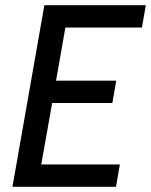

<svg xmlns="http://www.w3.org/2000/svg" viewBox="-20 -720 582 740"><path d="M151 -700H542L527 -614H232L196 -409H428L413 -323H181L139 -86H442L427 0H28Z"/></svg>

Font: Cabin
Style: Italic
Weight: 400
Italic angle: -7°
Designer: Pablo Impallari
Foundry: Pablo Impallari. http://www.impallari.com Igino Marini. http://www.ikern.com
Version: Version 2.200